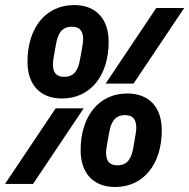

<svg xmlns="http://www.w3.org/2000/svg" viewBox="-59 -730 751 762"><path d="M187.1 -339.1C300.1 -339.1 372.2 -430 372.2 -563.9C372.2 -654.1 323.2 -709.9 235.1 -709.9C122.2 -709.9 50.1 -619 50.1 -485.1C50.1 -394.9 99.1 -339.1 187.1 -339.1ZM-39.1 0H72.1L273.1 -300.1H161.9ZM150.9 -475.9C150.9 -491.8 160.2 -535.2 163 -552.9C170.1 -595.2 185 -623.9 225.9 -623.9C257.1 -623.9 271 -608 271 -573.2C271 -557.2 262.1 -513.8 258.9 -496.1C252.1 -453.8 236.9 -425.1 196 -425.1C165.1 -425.1 150.9 -441.1 150.9 -475.9ZM261 -133.9C261 -44 310 12.1 398.1 12.1C511 12.1 583.1 -78.8 583.1 -213.1C583.1 -302.9 534.1 -359 446 -359C333.1 -359 261 -268.1 261 -133.9ZM360.1 -398.1H470.9L671.9 -698.2H561.1ZM361.9 -125C361.9 -141 371.1 -183.9 373.9 -202.1C381 -244 396 -273.1 437.1 -273.1C468 -273.1 481.9 -257.1 481.9 -221.9C481.9 -206 473 -163 470.2 -144.9C463.1 -103 448.2 -73.9 407 -73.9C376.1 -73.9 361.9 -89.8 361.9 -125Z"/></svg>

Font: Margiela Mono Italic Bold It
Style: Regular
Weight: 700
Designer: Mike Abbink, Paul van der Laan, Pieter van Rosmalen
Foundry: Bold Monday
Version: Version 2.003 2021